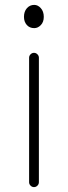

<svg xmlns="http://www.w3.org/2000/svg" viewBox="-20 -756 279 785"><path d="M99 -11V-520Q99 -528 105 -534Q111 -540 119 -540Q127 -540 133 -534Q139 -528 139 -520V-11Q139 -3 133 3Q127 9 119 9Q111 9 105 3Q99 -3 99 -11ZM120 -641Q101 -641 89.5 -654Q78 -667 78 -687Q78 -709 90 -722.5Q102 -736 120 -736Q135 -736 147 -722.5Q159 -709 159 -687Q159 -666 147 -653.5Q135 -641 120 -641Z"/></svg>

Font: Hoogli Light
Style: Regular
Weight: 300
Designer: Anand Singh Naorem
Foundry: Brand New Type
Version: Version 1.00 b007